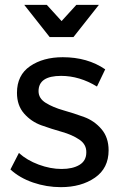

<svg xmlns="http://www.w3.org/2000/svg" viewBox="-20 -769 500 792"><path d="M283 -616H185L80 -749H173L234 -682L295 -749H388ZM139 -393Q139 -363 169 -344.5Q199 -326 241.5 -314Q284 -302 326.5 -286.5Q369 -271 398.5 -236.5Q428 -202 428 -149Q428 -75 371.5 -36Q315 3 231 3Q172 3 116.5 -16Q61 -35 23 -70L58 -138Q91 -108 139.5 -90Q188 -72 234 -72Q280 -72 308 -89Q336 -106 336 -140Q337 -173 307.5 -193Q278 -213 235.5 -225Q193 -237 151 -252Q109 -267 79.5 -300.5Q50 -334 50 -386Q50 -459 104 -496Q158 -533 239 -533Q341 -533 414 -483L380 -412Q308 -456 232 -456Q139 -456 139 -393Z"/></svg>

Font: Montserrat arm
Style: Regular
Weight: 400
Designer: Julieta Ulanovsky
Foundry: Julieta Ulanovsky
Version: Version 6.000;PS 006.000;hotconv 1.0.88;makeotf.lib2.5.64775